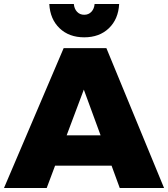

<svg xmlns="http://www.w3.org/2000/svg" viewBox="-28 -942 842 962"><path d="M-8 0 291 -701H505L794 0H572L531 -112H248L206 0ZM219 -922H342Q344 -898 358 -883Q372 -868 394 -868Q416 -868 430 -883Q444 -898 446 -922H569Q565 -846 517.5 -800.5Q470 -755 394 -755Q318 -755 270.5 -800.5Q223 -846 219 -922ZM306 -264H476L392 -493Z"/></svg>

Font: Trueno
Style: ExBd
Weight: 800
Designer: Julieta Ulanovsky
Foundry: Julieta Ulanovsky
Version: Version 3.001b